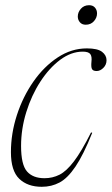

<svg xmlns="http://www.w3.org/2000/svg" viewBox="-20 -708 430 738"><path d="M298 -509.5Q253.5 -509.5 211.2 -478Q169 -446.5 135 -394Q101 -341.5 81 -277Q61 -212.5 61 -147Q61 -75 83.8 -49Q106.5 -23 151 -23Q182 -23 208.8 -36.5Q235.5 -50 264.2 -87.8Q293 -125.5 330 -199L334.5 -197.5Q300.5 -112.5 270.2 -67.8Q240 -23 209 -6.5Q178 10 140.5 10Q86 10 54 -20.8Q22 -51.5 22 -123Q22 -195 45 -265.8Q68 -336.5 108.5 -394.5Q149 -452.5 201.8 -487.2Q254.5 -522 314 -522Q355 -522 372.2 -508.8Q389.5 -495.5 389.5 -476.5Q389.5 -459 377.2 -447Q365 -435 351.5 -435Q337.5 -435 333.5 -442.8Q329.5 -450.5 331.5 -470.5Q334 -491 327 -500.2Q320 -509.5 298 -509.5ZM309.5 -613Q295 -613 287 -622.5Q279 -632 279 -644.5Q279 -661 291 -674.5Q303 -688 322.5 -688Q337 -688 345 -678.8Q353 -669.5 353 -656.5Q353 -640 341 -626.5Q329 -613 309.5 -613Z"/></svg>

Font: Newsreader Display ExtraLight
Style: Italic
Weight: 275
Italic angle: -17°
Designer: Hugues Gentile
Foundry: Production Type
Version: Version 1.001